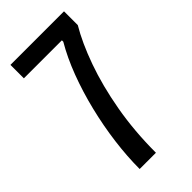

<svg xmlns="http://www.w3.org/2000/svg" viewBox="-211 -714 768 768"><g transform="rotate(-45 173.0 -330.0)"><path d="M90 0Q90 -70 100 -147.5Q110 -225 129 -302.5Q148 -380 174.5 -450Q201 -520 234 -576V-584H19V-660H322V-582Q285 -520 253 -430.5Q221 -341 201.5 -231.5Q182 -122 182 0Z"/></g></svg>

Font: Bricolage Grotesque 12pt Condensed
Style: Regular
Weight: 400
Width: 3
Designer: Mathieu Triay
Foundry: Atelier Triay
Version: Version 1.001; ttfautohint (v1.8.4.7-5d5b);gftools[0.9.33.de